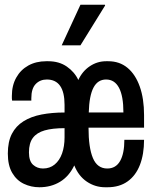

<svg xmlns="http://www.w3.org/2000/svg" viewBox="-20 -779 640 809"><path d="M146 10Q111 10 80.5 -4.5Q50 -19 31.5 -50.5Q13 -82 13 -132Q13 -182 30 -215Q47 -248 79 -268Q111 -288 155 -296.5Q199 -305 252 -305V-337Q252 -444 177 -444Q149 -444 130.5 -425Q112 -406 112 -365V-355H31Q30 -359 30 -364.5Q30 -370 30 -375Q30 -419 48.5 -452Q67 -485 99.5 -503Q132 -521 175 -521H183Q229 -521 261.5 -498.5Q294 -476 310 -442Q327 -479 358.5 -500Q390 -521 427 -521H436Q484 -521 517.5 -493Q551 -465 569 -414Q587 -363 587 -294V-241H353Q353 -157 371.5 -113Q390 -69 432 -69Q468 -69 486 -100.5Q504 -132 504 -190H587Q587 -129 569.5 -84Q552 -39 517.5 -14.5Q483 10 433 10H423Q381 10 346 -13.5Q311 -37 293 -82Q271 -36 233 -13Q195 10 146 10ZM161 -69Q190 -69 210.5 -86Q231 -103 241.5 -132.5Q252 -162 252 -200V-239Q201 -239 168 -229.5Q135 -220 118.5 -198Q102 -176 102 -137Q102 -100 119.5 -84.5Q137 -69 161 -69ZM354 -305H500Q500 -374 481.5 -409Q463 -444 427 -444Q392 -444 374 -410Q356 -376 354 -305ZM240 -588 319 -759H422L423 -756L319 -588Z"/></svg>

Font: Chivo Mono Medium
Style: Regular
Weight: 500
Monospace: yes
Designer: Hector Gatti
Foundry: Omnibus-Type
Version: Version 1.008